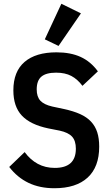

<svg xmlns="http://www.w3.org/2000/svg" viewBox="-20 -988 586 1020"><path d="M269 12Q191 12 131.5 -16.5Q72 -45 29 -101L111 -180Q141 -139 181 -117.5Q221 -96 271 -96Q383 -96 383 -198Q383 -240 363 -262Q343 -284 297 -294L236 -306Q141 -326 96 -374Q51 -422 51 -508Q51 -608 110.5 -659Q170 -710 280 -710Q355 -710 408.5 -685.5Q462 -661 500 -609L418 -532Q392 -567 359 -584.5Q326 -602 278 -602Q225 -602 200 -581Q175 -560 175 -513Q175 -474 194.5 -453Q214 -432 258 -422L319 -409Q370 -398 405.5 -382Q441 -366 463.5 -342Q486 -318 496.5 -285.5Q507 -253 507 -209Q507 -101 445.5 -44.5Q384 12 269 12ZM291 -744 218 -779 306 -968 410 -917Z"/></svg>

Font: IBM Plex Sans Cond SmBld
Style: Regular
Weight: 600
Width: 3
Designer: Mike Abbink, Paul van der Laan, Pieter van Rosmalen
Foundry: Bold Monday
Version: Version 1.3